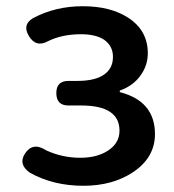

<svg xmlns="http://www.w3.org/2000/svg" viewBox="-20 -584 560 617"><path d="M248 13Q151 13 76 -29Q38 -56 60 -90Q85 -129 128 -101Q180 -77 238 -77Q292 -77 327 -100Q364 -124 364 -164Q364 -245 241 -245H200Q161 -245 161 -285Q161 -324 200 -324H229Q285 -324 314 -344Q343 -364 343 -401Q343 -436 315 -456Q288 -474 240 -474Q180 -474 135 -452Q96 -430 73 -468Q51 -504 85 -525Q157 -564 246 -564Q335 -564 392 -527Q455 -486 455 -413Q455 -374 432 -342Q408 -308 365 -293V-288Q478 -259 478 -153Q478 -78 408 -31Q342 13 248 13Z"/></svg>

Font: GenSenRounded TW M
Style: Regular
Weight: 500
Version: Version 1.501;PS 1;hotconv 16.6.51;makeotf.lib2.5.65220